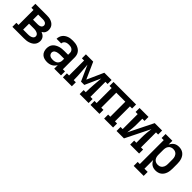

<svg xmlns="http://www.w3.org/2000/svg" viewBox="236 -1730 3128 3128"><g transform="rotate(45 1800.0 -166.5)"><path d="M40 0V-92H89V-438H40V-530H305Q328 -530 351 -527.5Q374 -525 395.5 -517.5Q417 -510 436.5 -497.5Q456 -485 470 -467Q484 -449 490.5 -426.5Q497 -404 497 -381Q497 -365 493.5 -349.5Q490 -334 482 -320Q474 -306 461.5 -295.5Q449 -285 435 -277Q454 -270 471.5 -259Q489 -248 502 -232.5Q515 -217 521 -197Q527 -177 527 -157Q527 -132 518.5 -107.5Q510 -83 493 -64Q476 -45 453 -32.5Q430 -20 406 -12.5Q382 -5 356.5 -2.5Q331 0 305 0ZM196 -320H305Q320 -320 334.5 -322.5Q349 -325 362 -332Q375 -339 382.5 -352Q390 -365 390 -380Q390 -394 382 -406.5Q374 -419 361.5 -426Q349 -433 334.5 -435.5Q320 -438 305 -438H196ZM196 -92H305Q318 -92 330 -93Q342 -94 354 -96.5Q366 -99 378 -104Q390 -109 399.5 -116.5Q409 -124 414.5 -135.5Q420 -147 420 -159Q420 -172 414.5 -183.5Q409 -195 399.5 -203Q390 -211 378.5 -215.5Q367 -220 355 -223Q343 -226 330.5 -227Q318 -228 305 -228H196Z M843 8Q811 8 780 -0.5Q749 -9 725.5 -30.5Q702 -52 691.5 -82.5Q681 -113 681 -145Q681 -173 689 -200.5Q697 -228 715.5 -249Q734 -270 758.5 -284Q783 -298 810 -306.5Q837 -315 865 -317.5Q893 -320 921 -320H1004V-365Q1004 -384 995 -401Q986 -418 970.5 -428.5Q955 -439 936 -442.5Q917 -446 899 -446Q881 -446 863 -442.5Q845 -439 829.5 -430Q814 -421 804 -405Q794 -389 794 -371Q794 -371 794 -371Q794 -371 794 -371H687Q687 -371 687 -371.5Q687 -372 687 -372Q687 -397 695 -421.5Q703 -446 718 -466Q733 -486 754.5 -500.5Q776 -515 799.5 -523.5Q823 -532 848 -535Q873 -538 899 -538Q924 -538 950 -535Q976 -532 1000.5 -523Q1025 -514 1046.5 -499Q1068 -484 1083 -462.5Q1098 -441 1104.5 -416Q1111 -391 1111 -365V-92H1160V0H1004V-83Q993 -61 976 -43Q959 -25 937.5 -13.5Q916 -2 891.5 3Q867 8 843 8ZM885 -84Q907 -84 929.5 -89.5Q952 -95 969.5 -109.5Q987 -124 995.5 -145Q1004 -166 1004 -189V-228H921Q907 -228 893 -227Q879 -226 865 -223.5Q851 -221 838 -216.5Q825 -212 813.5 -204Q802 -196 795 -183Q788 -170 788 -156Q788 -139 796.5 -123.5Q805 -108 819.5 -99Q834 -90 851 -87Q868 -84 885 -84Z M1204 0V-92H1254V-438H1204V-530H1372L1500 -243L1628 -530H1796V-438H1746V-92H1796V0H1590V-92H1639V-106Q1639 -146 1641 -186.5Q1643 -227 1646 -267.5Q1649 -308 1652.5 -348.5Q1656 -389 1659 -429L1538 -159H1462L1341 -429Q1344 -389 1347.5 -348.5Q1351 -308 1354 -267.5Q1357 -227 1359 -186.5Q1361 -146 1361 -106V-92H1410V0Z M1840 0V-92H1889V-438H1840V-530H2360V-438H2311V-92H2360V0H2154V-92H2204V-438H1996V-92H2046V0Z M2440 0V-92H2489V-438H2440V-530H2646V-438H2596V-318Q2596 -291 2595 -264.5Q2594 -238 2591.5 -212Q2589 -186 2585.5 -159.5Q2582 -133 2579 -107L2789 -530H2960V-438H2911V-92H2960V0H2754V-92H2804V-212Q2804 -239 2805 -265.5Q2806 -292 2808.5 -318Q2811 -344 2814.5 -370.5Q2818 -397 2821 -423L2611 0Z M3040 205V113H3089V-438H3040V-530H3196V-442Q3206 -463 3220.5 -482Q3235 -501 3254.5 -514Q3274 -527 3297 -532.5Q3320 -538 3344 -538Q3370 -538 3396 -531Q3422 -524 3443.5 -508.5Q3465 -493 3480 -471Q3495 -449 3503.5 -424Q3512 -399 3515.5 -372.5Q3519 -346 3519 -320V-210Q3519 -184 3515.5 -157.5Q3512 -131 3503.5 -106Q3495 -81 3480 -59Q3465 -37 3443.5 -21.5Q3422 -6 3396 1Q3370 8 3344 8Q3320 8 3297 2.5Q3274 -3 3254.5 -16Q3235 -29 3220.5 -48Q3206 -67 3196 -88V113H3270V205ZM3301 -84Q3317 -84 3332.5 -87.5Q3348 -91 3361.5 -99.5Q3375 -108 3385 -120.5Q3395 -133 3401 -148Q3407 -163 3409.5 -178.5Q3412 -194 3412 -210V-320Q3412 -336 3409.5 -351.5Q3407 -367 3401 -382Q3395 -397 3385 -409.5Q3375 -422 3361.5 -430.5Q3348 -439 3332.5 -442.5Q3317 -446 3301 -446Q3278 -446 3256 -436.5Q3234 -427 3220 -408Q3206 -389 3201 -366Q3196 -343 3196 -320V-210Q3196 -187 3201 -164Q3206 -141 3220 -122Q3234 -103 3256 -93.5Q3278 -84 3301 -84Z"/></g></svg>

Font: Iosevka Curly Slab SmBdEx
Style: Regular
Weight: 600
Width: 7
Monospace: yes
Designer: Belleve Invis
Foundry: Belleve Invis
Version: Version 11.1.0; ttfautohint (v1.8.3)